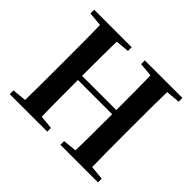

<svg xmlns="http://www.w3.org/2000/svg" viewBox="-164 -966 1191 1191"><g transform="rotate(45 432.0 -370.5)"><path d="M45.1 0V-32.6L193.8 -47.3H221.3L374.3 -32.6V0ZM137.2 0Q139.2 -85.2 139.5 -171.8Q139.9 -258.5 139.9 -346.1V-393.6Q139.9 -481.3 139.5 -567.7Q139.2 -654.1 137.2 -740.5H285.6Q283.1 -655.6 282.6 -568.4Q282.1 -481.3 282.1 -393.6V-365.8Q282.1 -265.3 282.6 -176Q283.1 -86.6 285.6 0ZM211.1 -361V-397.4H653.7V-361ZM489.6 0V-32.6L641.5 -47.3H668.6L819.3 -32.6V0ZM578.8 0Q581.5 -85.2 582 -174.1Q582.5 -263.1 582.5 -365.8V-393.6Q582.5 -481.3 582 -567.7Q581.5 -654.1 578.8 -740.5H727.1Q725.4 -655.6 724.9 -568.4Q724.4 -481.3 724.4 -393.6V-346.1Q724.4 -259.9 724.9 -173.3Q725.4 -86.6 727.1 0ZM45.1 -707.9V-740.5H374.3V-707.9L221.3 -694.2H193.8ZM489.6 -707.9V-740.5H819.3V-707.9L668.6 -694.2H641.5Z"/></g></svg>

Font: Source Han Serif JP VF
Style: Regular
Weight: 250
Designer: Ryoko NISHIZUKA 西塚涼子 (kana & ideographs); Frank Grießhammer (Latin, Greek & Cyrillic); Wenlong ZHANG 张文龙 (bopomofo); San
Foundry: Adobe
Version: Version 2.001;hotconv 1.1.0;makeotfexe 2.6.0